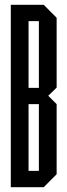

<svg xmlns="http://www.w3.org/2000/svg" viewBox="-20 -780 281 800"><path d="M25 0V-760H162L216 -706V-415L181 -381L216 -346V-54L162 0ZM142 -692H99V-414H142ZM142 -346H99V-68H142Z"/></svg>

Font: Commune Nuit Debout
Style: Regular
Weight: 400
Designer: Sébastien Marchal
Foundry: Sébastien Marchal
Version: Version 1.003;PS 1.3;hotconv 1.0.88;makeotf.lib2.5.647800